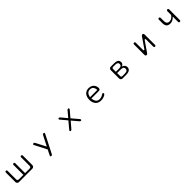

<svg xmlns="http://www.w3.org/2000/svg" viewBox="779 -2903 5441 5441"><g transform="rotate(-45 3500.0 -182.5)"><path d="M464.8 -449.2V-58.6H283.2Q256.8 -58.6 242.7 -72.8Q228.5 -86.9 228.5 -113.3V-451.2Q228.5 -472.7 219.7 -481.4Q210.9 -490.2 194.3 -490.2Q176.8 -490.2 168 -481.4Q159.2 -472.7 159.2 -451.2V-73.2Q159.2 -43 179.7 -22.5Q200.2 -2 229.5 -2H767.6Q797.9 -2 818.8 -22.9Q839.8 -43.9 839.8 -73.2V-451.2Q839.8 -472.7 831.1 -481.4Q822.3 -490.2 804.7 -490.2Q787.1 -490.2 779.3 -481.4Q769.5 -472.7 769.5 -451.2V-113.3Q769.5 -86.9 755.4 -72.8Q741.2 -58.6 714.8 -58.6H534.2V-449.2Q534.2 -470.7 525.4 -479.5Q516.6 -488.3 499.5 -488.3Q482.4 -488.3 473.6 -479.5Q464.8 -470.7 464.8 -449.2Z M1301.8 -489.3Q1267.6 -489.3 1267.6 -464.8Q1267.6 -454.1 1275.4 -440.4L1460.9 -80.1L1381.8 76.2Q1374 90.8 1374 101.1Q1374 111.3 1378.9 116.2Q1387.7 125 1406.2 125Q1434.6 125 1448.2 96.7L1722.7 -440.4Q1731.4 -455.1 1731.4 -465.3Q1731.4 -475.6 1725.6 -481.4Q1717.8 -489.3 1698.7 -489.3Q1679.7 -489.3 1667 -477.5Q1660.2 -470.7 1655.3 -460L1500 -155.3L1340.8 -461.9Q1328.1 -489.3 1301.8 -489.3Z M2282.2 -38.1Q2271.5 -27.3 2271.5 -14.6Q2271.5 -2 2278.3 4.9Q2285.2 11.7 2301.8 11.7Q2321.3 11.7 2338.9 -8.8L2500 -198.2L2660.2 -8.8Q2675.8 11.7 2694.8 11.7Q2713.9 11.7 2720.7 4.9Q2727.5 -2 2727.5 -14.2Q2727.5 -26.4 2717.8 -39.1L2541 -248L2702.1 -438.5Q2712.9 -452.1 2712.9 -463.9Q2712.9 -475.6 2706.1 -482.4Q2699.2 -489.3 2681.6 -489.3Q2663.1 -489.3 2645.5 -468.8L2500 -295.9Q2349.6 -473.6 2348.6 -475.6Q2335 -489.3 2317.4 -489.3Q2299.8 -489.3 2293 -482.4Q2286.1 -475.6 2286.1 -463.9Q2286.1 -452.1 2296.9 -438.5L2458 -248Z M3510.7 -44.9Q3448.2 -44.9 3411.1 -83Q3368.2 -125 3358.4 -214.8L3357.4 -225.6H3653.3Q3696.3 -225.6 3710 -252.9Q3716.8 -266.6 3716.8 -289.1Q3716.8 -343.8 3691.4 -390.6Q3667 -436.5 3619.1 -463.4Q3571.3 -490.2 3508.8 -490.2Q3414.1 -490.2 3355.5 -431.6Q3330.1 -406.2 3314.5 -371.1Q3288.1 -314.5 3288.1 -241.2Q3288.1 -127 3347.7 -57.6Q3352.5 -51.8 3357.4 -45.9Q3417 11.7 3515.6 11.7Q3589.8 11.7 3652.3 -18.6Q3680.7 -32.2 3695.8 -47.4Q3710.9 -62.5 3710.9 -77.1Q3710.9 -98.6 3695.3 -103.5Q3689.5 -105.5 3684.1 -105.5Q3678.7 -105.5 3674.8 -104.5Q3665 -101.6 3647.9 -88.9Q3630.9 -76.2 3607.4 -65.4Q3561.5 -44.9 3510.7 -44.9ZM3358.4 -290Q3373 -362.3 3410.2 -399.4Q3447.3 -436.5 3508.8 -436.5Q3570.3 -436.5 3604.5 -402.3Q3641.6 -364.3 3645.5 -288.1L3646.5 -278.3H3356.4Z M4678.7 -46.9Q4710 -78.1 4710 -130.9Q4710 -210.9 4628.9 -247.1L4611.3 -254.9Q4636.7 -269.5 4642.6 -273.4Q4668.9 -293.9 4678.7 -317.4Q4685.5 -334 4685.5 -353.5Q4685.5 -405.3 4656.2 -434.6Q4616.2 -474.6 4518.6 -474.6H4380.9Q4352.5 -474.6 4333 -455.1Q4313.5 -435.5 4313.5 -408.2V-69.3Q4313.5 -41 4333 -21.5Q4352.5 -2 4380.9 -2H4530.3Q4635.7 -3.9 4678.7 -46.9ZM4616.2 -349.6Q4616.2 -299.8 4576.2 -281.2Q4553.7 -270.5 4518.6 -270.5H4382.8V-384.8Q4383.8 -402.3 4394 -412.6Q4404.3 -422.9 4422.9 -423.8H4518.6Q4605.5 -423.8 4615.2 -364.3Q4616.2 -357.4 4616.2 -349.6ZM4382.8 -218.8H4510.7Q4578.1 -218.8 4602.5 -205.1Q4640.6 -186.5 4640.6 -135.7Q4640.6 -101.6 4620.1 -81.1Q4592.8 -53.7 4531.2 -53.7H4422.9Q4388.7 -54.7 4383.8 -86.9Q4382.8 -89.8 4382.8 -92.8Z M5636.7 -312.5V-27.3Q5636.7 6.8 5663.1 10.7Q5667 11.7 5671.9 11.7Q5688.5 11.7 5696.3 3.9Q5706.1 -5.9 5706.1 -27.3V-438.5Q5706.1 -466.8 5694.3 -478.5Q5683.6 -489.3 5664.1 -489.3Q5636.7 -489.3 5619.1 -462.9Q5404.3 -150.4 5403.3 -148.4Q5394.5 -137.7 5385.3 -137.7Q5376 -137.7 5371.6 -142.1Q5367.2 -146.5 5365.7 -151.9Q5364.3 -157.2 5364.3 -164.1V-450.2Q5364.3 -471.7 5355.5 -480.5Q5346.7 -489.3 5329.1 -489.3Q5311.5 -489.3 5302.7 -480.5Q5293.9 -471.7 5293.9 -450.2V-39.1Q5293.9 -10.7 5305.7 1Q5316.4 11.7 5336.4 11.7Q5356.4 11.7 5370.1 -2.9L5380.9 -14.6L5597.7 -330.1Q5605.5 -339.8 5616.2 -339.8Q5624 -339.8 5628.9 -335L5632.8 -330.1Q5636.7 -323.2 5636.7 -312.5Z M6445.3 -143.6Q6533.2 -143.6 6612.3 -219.7L6628.9 -236.3V-23.4Q6628.9 -4.9 6637.2 3.4Q6645.5 11.7 6664.6 11.7Q6683.6 11.7 6692.4 2.9Q6701.2 -5.9 6701.2 -23.4V-449.2Q6701.2 -470.7 6691.9 -480Q6682.6 -489.3 6665 -489.3Q6641.6 -489.3 6633.8 -473.6Q6628.9 -464.8 6628.9 -449.2V-302.7Q6611.3 -276.4 6592.8 -257.8Q6537.1 -202.1 6462.9 -202.1Q6418 -202.1 6392.6 -227.5Q6362.3 -257.8 6361.3 -324.2V-449.2Q6361.3 -484.4 6334 -488.3Q6330.1 -489.3 6325.2 -489.3Q6307.6 -489.3 6298.8 -480.5Q6289.1 -470.7 6289.1 -449.2V-304.7Q6290 -221.7 6329.6 -182.6Q6369.1 -143.6 6445.3 -143.6Z"/></g></svg>

Font: FakePearl
Style: ExtraLight
Weight: 300
Version: Version 1.2